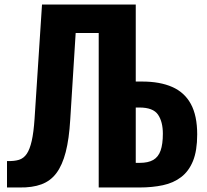

<svg xmlns="http://www.w3.org/2000/svg" viewBox="-20 -830 917 850"><path d="M66 0H11V-117Q43 -116 64 -122.5Q85 -129 98.5 -149Q112 -169 120.5 -206.5Q129 -244 133 -304L166 -810H581V-469H609Q688 -469 742.5 -445Q797 -421 825 -369.5Q853 -318 853 -235Q853 -163 834.5 -117.5Q816 -72 782 -46Q748 -20 701 -10Q654 0 598 0H417V-684H315L291 -301Q286 -215 271 -157Q256 -99 230 -64Q204 -29 163.5 -14Q123 1 66 0ZM581 -109H599Q636 -109 658.5 -122Q681 -135 691 -163.5Q701 -192 701 -238Q701 -291 679.5 -322.5Q658 -354 597 -354H581Z"/></svg>

Font: Oswald SemiBold
Style: Regular
Weight: 600
Designer: Vernon Adams
Foundry: Vernon Adams
Version: Version 4.103;gftools[0.9.33.dev8+g029e19f]